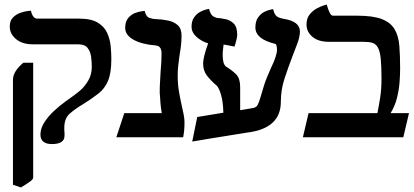

<svg xmlns="http://www.w3.org/2000/svg" viewBox="-20 -604 1821 845"><path d="M263 -42V-30Q264 -25 264 -19Q264 -13 264 -7Q264 30 209 30Q158 30 158 -12Q158 -39 175.5 -66Q193 -93 218.5 -116.5Q244 -140 269 -158Q294 -176 308 -186Q314 -190 332.5 -205.5Q351 -221 367.5 -248Q384 -275 384 -310Q384 -331 381 -354Q378 -377 365.5 -393Q353 -409 324 -409H124Q78 -409 50.5 -432Q23 -455 23 -487Q23 -513 37 -527Q51 -541 69.5 -547.5Q88 -554 102 -555.5Q116 -557 116 -557Q124 -522 144 -522H328Q381 -522 410 -504.5Q439 -487 451.5 -459.5Q464 -432 467 -401.5Q470 -371 470 -344Q470 -283 455.5 -248.5Q441 -214 413.5 -192.5Q386 -171 348 -147Q309 -124 286 -103Q263 -82 263 -42ZM72 221 37 209V-252Q37 -272 49 -291Q61 -310 83 -328H126V178Q126 185 111.5 195.5Q97 206 72 221Z M762 -273Q762 -234 767.5 -202Q773 -170 779 -143Q784 -121 788 -101.5Q792 -82 792 -66Q792 -27 786 0H492L527 -106H692Q688 -129 686.5 -146.5Q685 -164 684 -183Q683 -188 683 -193.5Q683 -199 683 -205Q683 -225 684.5 -247Q686 -269 687 -291Q689 -311 690 -331Q691 -351 691 -369Q691 -402 665 -404Q603 -409 567 -429.5Q531 -450 531 -481Q531 -509 544 -524.5Q557 -540 574 -546.5Q591 -553 604 -554.5Q617 -556 617 -556Q622 -531 637 -525.5Q652 -520 666 -520Q694 -519 720 -513.5Q746 -508 762.5 -493Q779 -478 779 -447Q779 -425 776.5 -403.5Q774 -382 770 -360Q767 -338 764.5 -316Q762 -294 762 -273Z M1090 -128Q1107 -130 1113.5 -141.5Q1120 -153 1127 -178Q1132 -196 1142 -228Q1152 -260 1174 -308Q1187 -334 1193 -354Q1199 -374 1199 -382Q1199 -410 1191 -411Q1104 -432 1104 -483Q1104 -511 1116 -527.5Q1128 -544 1143 -551.5Q1158 -559 1170 -561.5Q1182 -564 1182 -564Q1187 -542 1196.5 -533.5Q1206 -525 1229 -521Q1300 -510 1300 -465Q1300 -444 1289 -413.5Q1278 -383 1264 -348Q1248 -306 1232 -257.5Q1216 -209 1216 -156Q1216 -37 1064 -20Q1029 -14 987 -7.5Q945 -1 903 6Q861 13 826 19L848 -89L963 -108Q962 -155 953 -186Q944 -217 934 -227Q908 -249 891 -271Q874 -293 874 -324Q874 -353 896 -413Q865 -423 844 -442.5Q823 -462 823 -486Q823 -512 834.5 -528Q846 -544 861.5 -552Q877 -560 888.5 -562.5Q900 -565 900 -565Q907 -538 918.5 -532Q930 -526 935 -525Q953 -524 973.5 -519.5Q994 -515 1009 -500Q1024 -485 1024 -450Q1024 -443 1020 -426.5Q1016 -410 1012 -399Q994 -403 981.5 -405Q969 -407 964 -408Q963 -397 961.5 -386Q960 -375 960 -364Q960 -322 974 -312H973Q1004 -293 1020.5 -275.5Q1037 -258 1037 -220V-119Q1051 -121 1064 -123.5Q1077 -126 1090 -128Z M1551 -535Q1622 -535 1660.5 -520Q1699 -505 1716.5 -475.5Q1734 -446 1737.5 -402.5Q1741 -359 1741 -302Q1741 -277 1738.5 -242.5Q1736 -208 1727 -172.5Q1718 -137 1699 -106H1780L1755 0H1313L1338 -106H1641Q1647 -136 1653 -173.5Q1659 -211 1659 -257Q1659 -314 1655.5 -346.5Q1652 -379 1643 -395Q1634 -411 1619 -415.5Q1604 -420 1580 -420H1427Q1381 -420 1355 -442Q1329 -464 1329 -496Q1329 -523 1342.5 -540Q1356 -557 1373.5 -566.5Q1391 -576 1404.5 -580Q1418 -584 1418 -584Q1423 -565 1430 -550Q1437 -535 1445 -535Z"/></svg>

Font: Libertinus Serif SemiBold
Style: Regular
Weight: 600
Designer: Philipp H. Poll, Khaled Hosny
Foundry: Caleb Maclennan
Version: Version 7.051;RELEASE